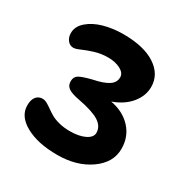

<svg xmlns="http://www.w3.org/2000/svg" viewBox="-144 -661 821 849"><g transform="rotate(30 266.5 -236.5)"><path d="M36.1 -56.2Q36.1 -85 48.3 -100.1Q60.5 -115.2 81.1 -115.2Q91.8 -115.2 103.8 -108.6Q115.7 -102.1 128.9 -92.5Q142.1 -83 158.2 -73.5Q174.3 -64 199.7 -57.4Q225.1 -50.8 254.9 -50.8Q302.2 -50.8 332 -65.4Q361.8 -80.1 361.8 -103Q361.8 -136.2 329.1 -157Q296.4 -177.7 221.2 -191.9Q181.6 -199.2 165.3 -210.7Q148.9 -222.2 148.9 -244.1Q148.9 -267.1 165.5 -277.1Q182.1 -287.1 229 -298.8Q280.3 -309.1 305.2 -325.4Q330.1 -341.8 330.1 -368.2Q330.1 -390.1 304 -404.1Q277.8 -418 240.2 -418Q205.1 -418 172.9 -408Q140.6 -397.9 118.4 -387.9Q96.2 -377.9 85 -377.9Q66.4 -377.9 54.7 -393.1Q43 -408.2 43 -429.2Q43 -463.4 73.2 -489.5Q103.5 -515.6 149.4 -528.3Q195.3 -541 247.1 -541Q353 -541 411.6 -502.2Q470.2 -463.4 470.2 -399.9Q470.2 -354 438 -314.9Q405.8 -275.9 349.1 -255.9Q415 -243.7 454.1 -201.2Q493.2 -158.7 493.2 -97.2Q493.2 -26.9 426 20.5Q358.9 67.9 259.8 67.9Q160.6 67.9 98.4 33.7Q36.1 -0.5 36.1 -56.2Z"/></g></svg>

Font: Shantell Sans Irregular Bouncy
Style: Regular
Weight: 600
Designer: Stephen Nixon, Anya Danilova, Shantell Martin
Foundry: Arrow Type
Version: Version 1.006;[9816181b4]